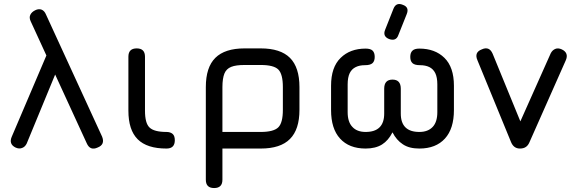

<svg xmlns="http://www.w3.org/2000/svg" viewBox="-20 -752 2924 972"><path d="M419 -27C419 -27 419 -27 419 -27C430.5 -0.5 449 6.5 474 -5C474 -5 474 -5 474 -5C500 -15 507.5 -33.5 497 -60C497 -60 213 -678 213 -678C213 -678 213 -678 213 -678C208 -690.5 200.5 -699 191 -703C181 -707 170 -706 158 -700C158 -700 158 -700 158 -700C146 -694 138 -686.5 133.5 -677C129 -667.5 129.5 -657 135 -645C135 -645 419 -27 419 -27ZM234 -516C234 -516 40 -61 40 -61C40 -61 40 -61 40 -61C28.5 -35.5 35 -16.5 59 -5C59 -5 59 -5 59 -5C71 0.5 82 1 92 -3C102 -6.5 109.5 -14 115 -25C115 -25 273 -408 273 -408C273 -408 234 -516 234 -516Z M823 0C851 0 865 -14 865 -42C865 -42 865 -42 865 -42C865 -56.5 861.5 -67.5 854 -74C846.5 -80.5 836 -84 823 -84C823 -84 823 -84 823 -84C781 -84 752.5 -91.5 737 -106.5C721.5 -121 714 -149.5 714 -192C714 -192 714 -465 714 -465C714 -465 714 -465 714 -465C714 -493 700 -507 672 -507C672 -507 672 -507 672 -507C644 -507 630 -493 630 -465C630 -465 630 -192 630 -192C630 -192 630 -192 630 -192C630 -126.5 645.5 -78.5 677 -47C708.5 -15.5 757 0 823 0C823 0 823 0 823 0Z M1022 158C1022 186 1036 200 1064 200C1064 200 1064 200 1064 200C1092 200 1106 186 1106 158C1106 158 1106 0 1106 0C1106 0 1300 0 1300 0C1300 0 1300 0 1300 0C1366.5 0 1416 -16 1448 -48.5C1480 -80.5 1496 -129.5 1496 -196C1496 -196 1496 -311 1496 -311C1496 -311 1496 -311 1496 -311C1496 -377.5 1480 -427 1448 -459C1416 -491 1366.5 -507 1300 -507C1300 -507 1218 -507 1218 -507C1218 -507 1218 -507 1218 -507C1151.5 -507 1102.5 -491 1070.5 -459.5C1038 -427.5 1022 -378 1022 -311C1022 -311 1022 158 1022 158C1022 158 1022 158 1022 158ZM1106 -311C1106 -311 1106 -311 1106 -311C1106 -340.5 1109.5 -363 1116 -379.5C1122.5 -395.5 1134 -407 1150.5 -413.5C1166.5 -420 1189 -423 1218 -423C1218 -423 1300 -423 1300 -423C1300 -423 1300 -423 1300 -423C1343.5 -423 1373.5 -415.5 1389 -400C1404.5 -384.5 1412 -354.5 1412 -311C1412 -311 1412 -196 1412 -196C1412 -196 1412 -196 1412 -196C1412 -152.5 1404.5 -123 1389 -107.5C1373.5 -92 1343.5 -84 1300 -84C1300 -84 1106 -84 1106 -84C1106 -84 1106 -311 1106 -311Z M1949.5 -554.5C1973 -546 1989 -552.5 1996.5 -574C1996.5 -574 2039 -680.5 2039 -680.5C2039 -680.5 2039 -680.5 2039 -680.5C2048.5 -704 2042 -719.5 2019.5 -727.5C2019.5 -727.5 2019.5 -727.5 2019.5 -727.5C1997 -737 1981 -730.5 1972 -708C1972 -708 1930 -602 1930 -602C1930 -602 1930 -602 1930 -602C1920.5 -579.5 1927 -563.5 1949.5 -554.5C1949.5 -554.5 1949.5 -554.5 1949.5 -554.5ZM1656 -195C1656 -132 1671 -84 1701.5 -50.5C1732 -17 1775 0 1831 0C1831 0 1831 0 1831 0C1864.5 0 1892.5 -7 1914 -20.5C1935.5 -34 1953 -54.5 1967 -82C1967 -82 1967 -82 1967 -82C1980.5 -55.5 1998 -35.5 2019.5 -21.5C2041 -7 2068.5 0 2103 0C2103 0 2103 0 2103 0C2159 0 2202 -17 2232.5 -50.5C2263 -84 2278 -132 2278 -195C2278 -195 2278 -318 2278 -318C2278 -318 2278 -318 2278 -318C2278 -380.5 2262 -427.5 2230 -459C2198 -490.5 2155.5 -506 2103 -506C2103 -506 2103 -506 2103 -506C2086.5 -506 2075 -502.5 2068 -495.5C2060.5 -488.5 2057 -478 2057 -464C2057 -464 2057 -464 2057 -464C2057 -450 2060.5 -439.5 2068 -432.5C2075.5 -425.5 2088 -422 2106 -422C2106 -422 2106 -422 2106 -422C2124.5 -422 2140 -419 2153.5 -412.5C2166.5 -406 2176.5 -396 2183.5 -382C2190.5 -367.5 2194 -348.5 2194 -325C2194 -325 2194 -184 2194 -184C2194 -184 2194 -184 2194 -184C2194 -151 2186 -126 2170.5 -109.5C2154.5 -92.5 2132 -84 2103 -84C2103 -84 2103 -84 2103 -84C2040.5 -84 2009 -115 2009 -177C2009 -177 2009 -303 2009 -303C2009 -303 2009 -303 2009 -303C2009 -333.5 1995 -349 1967 -349C1967 -349 1967 -349 1967 -349C1939 -349 1925 -333.5 1925 -303C1925 -303 1925 -177 1925 -177C1925 -177 1925 -177 1925 -177C1925 -115 1893.5 -84 1831 -84C1831 -84 1831 -84 1831 -84C1802 -84 1779.5 -92.5 1764 -109.5C1748 -126 1740 -151 1740 -184C1740 -184 1740 -325 1740 -325C1740 -325 1740 -325 1740 -325C1740 -348.5 1743.5 -367.5 1750.5 -382C1757.5 -396 1767.5 -406 1781 -412.5C1794 -419 1809.5 -422 1828 -422C1828 -422 1828 -422 1828 -422C1846 -422 1858.5 -425.5 1866 -432.5C1873.5 -439.5 1877 -450 1877 -464C1877 -464 1877 -464 1877 -464C1877 -478 1873.5 -488.5 1866.5 -495.5C1859.5 -502.5 1847.5 -506 1831 -506C1831 -506 1831 -506 1831 -506C1778.5 -506 1736.5 -490.5 1704.5 -459C1672 -427.5 1656 -380.5 1656 -318C1656 -318 1656 -195 1656 -195C1656 -195 1656 -195 1656 -195Z M2844 -446C2844 -446 2844 -446 2844 -446C2855.5 -471.5 2848.5 -490.5 2824 -502C2824 -502 2824 -502 2824 -502C2812 -507.5 2801 -508.5 2791.5 -504.5C2781.5 -500.5 2773.5 -493 2768 -482C2768 -482 2594 -92 2594 -92C2594 -92 2633 -92 2633 -92C2633 -92 2474 -480 2474 -480C2474 -480 2474 -480 2474 -480C2462.5 -506.5 2444 -513.5 2419 -502C2419 -502 2419 -502 2419 -502C2392.5 -492 2385.5 -473.5 2397 -447C2397 -447 2567 -33 2567 -33C2567 -33 2567 -33 2567 -33C2576 -11 2591 0 2612 0C2612 0 2612 0 2612 0C2624 0 2634 -2.5 2642 -8C2649.5 -13 2655.5 -20.5 2660 -31C2660 -31 2844 -446 2844 -446Z"/></svg>

Font: Jura-Fortis-Bold
Style: Bold
Weight: 500
Designer: Daniel Johnson, Alexei Vanyashin, Mirko Velimirovic
Foundry: Daniel Johnson
Version: ""